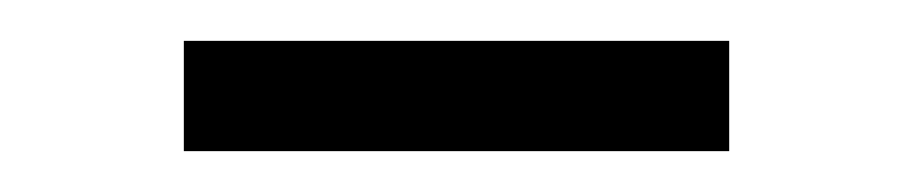

<svg xmlns="http://www.w3.org/2000/svg" viewBox="-20 -333 439 94"><path d="M70 -259V-313H337V-259Z"/></svg>

Font: LuenTai2017
Style: Regular
Weight: 400
Designer: LuenTai
Foundry: Microsoft Corpration
Version: Version 1.00 November 27, 2016, initial release